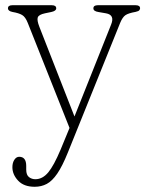

<svg xmlns="http://www.w3.org/2000/svg" viewBox="-20 -483 566 736"><path d="M212.5 90 246.5 7.5 86.5 -395Q77.5 -418 64.8 -425.5Q52 -433 28.5 -437Q10.5 -440.5 10.5 -451Q10.5 -463 27.5 -463H178.5Q195.5 -463 195.5 -451Q195.5 -441 176.5 -437L152.5 -432Q128.5 -427 124.8 -416.2Q121 -405.5 131 -380L265.5 -36.5L406 -389Q421 -426 386 -432L357 -437Q338 -440 338 -451Q338 -463 355 -463H500Q517 -463 517 -451Q517 -448 514.2 -444Q511.5 -440 500 -437.5Q472 -432.5 460.8 -424.8Q449.5 -417 440.5 -395L240 102Q219 154 199.5 182.5Q180 211 159.2 222Q138.5 233 113 233Q71.5 233 49.5 209.5Q27.5 186 27.5 158Q27.5 141 35 129.5Q42.5 118 53.5 118Q80.5 118 80.5 153V167Q80.5 187.5 91 195.8Q101.5 204 115.5 204Q143 204 164.8 178Q186.5 152 212.5 90Z"/></svg>

Font: Fraunces 9pt SuperSoft Thin
Style: Regular
Weight: 100
Version: Version 1.000;[b76b70a41]